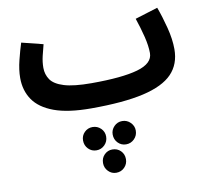

<svg xmlns="http://www.w3.org/2000/svg" viewBox="-88 -544 1105 1023"><g transform="rotate(-10 464.5 -32.0)"><path d="M388 21Q263 21 187.5 -7Q112 -35 77.5 -85.5Q43 -136 43 -204Q43 -248 56 -300Q69 -352 81 -389L197 -360Q189 -331 181.5 -299Q174 -267 174 -236Q174 -200 193.5 -171.5Q213 -143 265 -127Q317 -111 413 -111V-110V-111Q579 -111 663 -135Q747 -159 747 -215Q747 -254 734.5 -304.5Q722 -355 704 -408L827 -446Q846 -395 862.5 -331Q879 -267 879 -213Q879 -132 829.5 -80.5Q780 -29 672 -4Q564 21 388 21ZM538 242Q512 242 494 223.5Q476 205 476 178Q476 153 494 134.5Q512 116 538 116Q564 116 582.5 134.5Q601 153 601 178Q601 205 582.5 223.5Q564 242 538 242ZM377 246Q351 246 333 227.5Q315 209 315 182Q315 156 333 138Q351 120 377 120Q403 120 421.5 138Q440 156 440 182Q440 209 421.5 227.5Q403 246 377 246ZM460 382Q435 382 417 363.5Q399 345 399 319Q399 292 417 274Q435 256 460 256Q487 256 505 274Q523 292 523 319Q523 345 505 363.5Q487 382 460 382Z"/></g></svg>

Font: Noto Sans Arabic Cond
Style: Bold
Weight: 700
Width: 3
Designer: Monotype Design Team, Nadine Chahine, Nizar Qandah and Khaled Hosny
Foundry: Monotype Imaging Inc.
Version: Version 2.012; ttfautohint (v1.8.4.7-5d5b)